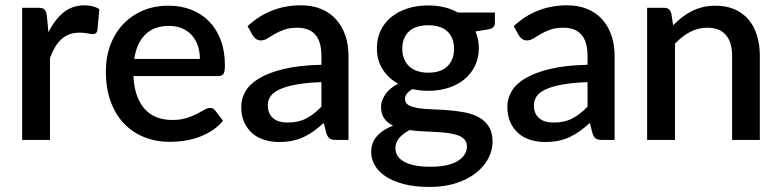

<svg xmlns="http://www.w3.org/2000/svg" viewBox="-20 -540 3013 741"><path d="M167 -415.5Q191 -464 225 -491.8Q259 -519.5 306.5 -519.5Q323 -519.5 337.5 -515.8Q352 -512 363.5 -504.5L356 -423.5Q354 -415 349.8 -411.8Q345.5 -408.5 338.5 -408.5Q331 -408.5 317 -411.2Q303 -414 287.5 -414Q265 -414 247.8 -407.5Q230.5 -401 216.8 -388.5Q203 -376 192.5 -358Q182 -340 173 -317V0H65.5V-510H128Q145 -510 151.5 -503.8Q158 -497.5 160.5 -482Z M751.5 -312.5Q751.5 -339.5 743.8 -362.8Q736 -386 721 -403.2Q706 -420.5 683.8 -430.2Q661.5 -440 632.5 -440Q574 -440 540.5 -406.5Q507 -373 498 -312.5ZM495 -246.5Q497 -203 508.5 -171.2Q520 -139.5 539.2 -118.5Q558.5 -97.5 585.2 -87.2Q612 -77 645 -77Q676.5 -77 699.5 -84.2Q722.5 -91.5 739.5 -100.2Q756.5 -109 768.5 -116.2Q780.5 -123.5 790.5 -123.5Q803.5 -123.5 810.5 -113.5L841 -74Q822 -51.5 798 -36Q774 -20.5 747 -10.8Q720 -1 691.5 3.2Q663 7.5 636 7.5Q583 7.5 537.8 -10.2Q492.5 -28 459.2 -62.5Q426 -97 407.2 -148Q388.5 -199 388.5 -265.5Q388.5 -318.5 405.2 -364.5Q422 -410.5 453.2 -444.5Q484.5 -478.5 529.2 -498.2Q574 -518 630.5 -518Q677.5 -518 717.5 -502.8Q757.5 -487.5 786.5 -458Q815.5 -428.5 831.8 -385.8Q848 -343 848 -288.5Q848 -263.5 842.5 -255Q837 -246.5 822.5 -246.5Z M1220.5 -223Q1163 -221 1123.5 -213.8Q1084 -206.5 1059.5 -195.2Q1035 -184 1024.2 -168.5Q1013.5 -153 1013.5 -134.5Q1013.5 -116.5 1019.2 -103.8Q1025 -91 1035.2 -82.8Q1045.5 -74.5 1059.2 -70.8Q1073 -67 1089.5 -67Q1131.5 -67 1161.8 -82.8Q1192 -98.5 1220.5 -128.5ZM935.5 -439Q1022 -519.5 1141.5 -519.5Q1185.5 -519.5 1219.8 -505.2Q1254 -491 1277.2 -465Q1300.5 -439 1312.8 -403.2Q1325 -367.5 1325 -324V0H1277Q1261.5 0 1253.5 -4.8Q1245.5 -9.5 1240 -24L1229.5 -65.5Q1210 -48 1191 -34.2Q1172 -20.5 1151.8 -11Q1131.5 -1.5 1108.2 3.2Q1085 8 1057 8Q1026 8 999.2 -0.5Q972.5 -9 953 -26.2Q933.5 -43.5 922.2 -69Q911 -94.5 911 -129Q911 -158.5 926.8 -186.5Q942.5 -214.5 978.8 -236.8Q1015 -259 1074.2 -273.5Q1133.5 -288 1220.5 -290V-324Q1220.5 -379 1197 -406Q1173.5 -433 1128 -433Q1097 -433 1076 -425.2Q1055 -417.5 1039.5 -408.5Q1024 -399.5 1012 -391.8Q1000 -384 986.5 -384Q975.5 -384 967.8 -389.8Q960 -395.5 955 -404Z M1632.5 -259.5Q1682.5 -259.5 1707.5 -285Q1732.5 -310.5 1732.5 -351.5Q1732.5 -393.5 1707.5 -418Q1682.5 -442.5 1632.5 -442.5Q1583 -442.5 1557.8 -418Q1532.5 -393.5 1532.5 -351.5Q1532.5 -331.5 1539 -314.5Q1545.5 -297.5 1558 -285.2Q1570.5 -273 1589.2 -266.2Q1608 -259.5 1632.5 -259.5ZM1782 25Q1782 8 1772.2 -2.2Q1762.5 -12.5 1746 -18.2Q1729.5 -24 1707.5 -26.8Q1685.5 -29.5 1660.8 -30.8Q1636 -32 1610.2 -33.2Q1584.5 -34.5 1560.5 -38Q1536.5 -25.5 1521.2 -8Q1506 9.5 1506 32.5Q1506 47.5 1513.8 60.5Q1521.5 73.5 1537.8 83Q1554 92.5 1579.2 98Q1604.5 103.5 1640 103.5Q1711 103.5 1746.5 81.5Q1782 59.5 1782 25ZM1890 -491.5V-451.5Q1890 -431.5 1866 -427L1815 -418.5Q1828 -389.5 1828 -354Q1828 -316.5 1813.2 -286Q1798.5 -255.5 1772.5 -234Q1746.5 -212.5 1710.5 -201Q1674.5 -189.5 1632.5 -189.5Q1616.5 -189.5 1601.2 -191.2Q1586 -193 1571.5 -196Q1557 -187.5 1550 -178Q1543 -168.5 1543 -158.5Q1543 -142 1557.5 -134Q1572 -126 1595.8 -122.5Q1619.5 -119 1650 -118Q1680.5 -117 1712 -114.5Q1743.5 -112 1774 -106.2Q1804.5 -100.5 1828.2 -87.2Q1852 -74 1866.5 -51.5Q1881 -29 1881 7Q1881 40 1864.5 71.5Q1848 103 1816.8 127.5Q1785.5 152 1740.5 166.8Q1695.5 181.5 1638 181.5Q1581 181.5 1538.8 170.5Q1496.5 159.5 1468.2 140.8Q1440 122 1426.2 97.5Q1412.5 73 1412.5 46.5Q1412.5 10.5 1435.2 -15Q1458 -40.5 1497 -55Q1476 -65 1463.2 -82.5Q1450.5 -100 1450.5 -128.5Q1450.5 -151 1467 -175.5Q1483.5 -200 1516.5 -217Q1478.5 -238 1456.5 -272.8Q1434.5 -307.5 1434.5 -354Q1434.5 -392 1449.2 -422.5Q1464 -453 1490.5 -474.5Q1517 -496 1553.2 -507.5Q1589.5 -519 1632.5 -519Q1698.5 -519 1747.5 -491.5Z M2247.5 -223Q2190 -221 2150.5 -213.8Q2111 -206.5 2086.5 -195.2Q2062 -184 2051.2 -168.5Q2040.5 -153 2040.5 -134.5Q2040.5 -116.5 2046.2 -103.8Q2052 -91 2062.2 -82.8Q2072.5 -74.5 2086.2 -70.8Q2100 -67 2116.5 -67Q2158.5 -67 2188.8 -82.8Q2219 -98.5 2247.5 -128.5ZM1962.5 -439Q2049 -519.5 2168.5 -519.5Q2212.5 -519.5 2246.8 -505.2Q2281 -491 2304.2 -465Q2327.5 -439 2339.8 -403.2Q2352 -367.5 2352 -324V0H2304Q2288.5 0 2280.5 -4.8Q2272.5 -9.5 2267 -24L2256.5 -65.5Q2237 -48 2218 -34.2Q2199 -20.5 2178.8 -11Q2158.5 -1.5 2135.2 3.2Q2112 8 2084 8Q2053 8 2026.2 -0.5Q1999.5 -9 1980 -26.2Q1960.5 -43.5 1949.2 -69Q1938 -94.5 1938 -129Q1938 -158.5 1953.8 -186.5Q1969.5 -214.5 2005.8 -236.8Q2042 -259 2101.2 -273.5Q2160.5 -288 2247.5 -290V-324Q2247.5 -379 2224 -406Q2200.5 -433 2155 -433Q2124 -433 2103 -425.2Q2082 -417.5 2066.5 -408.5Q2051 -399.5 2039 -391.8Q2027 -384 2013.5 -384Q2002.5 -384 1994.8 -389.8Q1987 -395.5 1982 -404Z M2578 -442.5Q2594.5 -459.5 2612.2 -473.2Q2630 -487 2650 -497Q2670 -507 2692.5 -512.5Q2715 -518 2741.5 -518Q2783.5 -518 2815.2 -504Q2847 -490 2868.8 -464.5Q2890.5 -439 2901.5 -403.2Q2912.5 -367.5 2912.5 -324.5V0H2805.5V-324.5Q2805.5 -376 2781.8 -404.5Q2758 -433 2709.5 -433Q2673.5 -433 2642.8 -416.5Q2612 -400 2585 -371.5V0H2477.5V-510H2542.5Q2564.5 -510 2570.5 -489.5Z"/></svg>

Font: Lato SemiBold
Style: Regular
Weight: 600
Designer: Lukasz Dziedzic with Adam Twardoch and Botio Nikoltchev
Foundry: tyPoland Lukasz Dziedzic
Version: Version 2.015; 2015-08-06; http://www.latofonts.com/